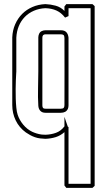

<svg xmlns="http://www.w3.org/2000/svg" viewBox="-20 -659 515 925"><path d="M39.1 -479Q40.5 -513.2 53 -541.7Q65.4 -570.3 86.4 -591.6Q107.4 -612.8 136 -625.2Q164.6 -637.7 198.7 -639.2Q223.6 -638.2 248 -631.6Q272.5 -625 290.5 -606.4V-627.9Q293 -630.4 294.9 -633.3Q296.9 -636.2 299.3 -639.2H425.3Q428.2 -636.7 430.9 -634.3Q433.6 -631.8 436 -629.4V236.3Q433.6 238.8 430.9 241.2Q428.2 243.7 425.3 246.1H299.3Q296.9 243.2 294.9 240.2Q293 237.3 290.5 234.9V-22.5Q272 -5.9 248.8 1.5Q225.6 8.8 198.7 9.8Q186 9.3 173.3 7.8Q160.6 6.3 148.4 2Q135.7 -2.4 125.5 -8.1Q115.2 -13.7 104.5 -21Q72.3 -44.4 55.7 -78.9Q39.1 -113.3 39.1 -152.8ZM58.6 -314Q58.6 -314 57.9 -302.2Q57.1 -290.5 56.4 -272Q55.7 -253.4 55.4 -230.2Q55.2 -207 55.9 -184.1Q56.6 -161.1 58.6 -140.6Q60.5 -120.1 64.9 -106.9Q73.2 -81.1 92 -58.3Q110.8 -35.6 135.7 -23.9Q156.2 -14.6 177.7 -11.2Q180.2 -10.7 183.8 -10.5Q187.5 -10.3 190.9 -10.3Q194.8 -9.8 198.7 -9.8Q226.6 -10.7 250 -19.3Q273.4 -27.8 290.5 -50.3V-96.2Q294.4 -84 298.6 -72Q302.7 -60.1 307.1 -47.9Q308.1 -47.9 308.6 -47.6Q309.1 -47.4 310.1 -47.4V226.6H416.5V-619.6H310.1V-581.5Q306.2 -579.6 302 -577.9Q297.9 -576.2 293.5 -574.2Q274.9 -598.1 251.7 -608.4Q228.5 -618.7 198.7 -619.6Q168.5 -618.2 143.1 -607.2Q117.7 -596.2 99.4 -577.4Q81.1 -558.6 70.6 -533.2Q60.1 -507.8 58.6 -477.5ZM310.1 -151.4Q310.1 -142.1 307.1 -134.8Q302.2 -124.5 293.5 -120.1Q284.7 -115.7 273.4 -115.7H198.7Q183.1 -115.7 174.3 -125Q165.5 -134.3 164.6 -149.9Q162.1 -191.4 163.3 -232.7Q164.6 -273.9 164.6 -315.4V-479Q164.6 -483.4 165.5 -487.3Q166.5 -491.2 168 -495.1Q171.9 -504.9 180.7 -509Q189.5 -513.2 198.7 -513.2H273.4Q291 -513.2 299.8 -503.7Q308.6 -494.1 310.1 -477.5ZM290.5 -476.1Q290 -480.5 289.6 -483.4Q289.1 -486.3 286.6 -490.2Q281.2 -493.7 273.4 -493.7H199.2Q184.1 -493.7 184.1 -477.5V-151.4Q184.1 -148.9 184.6 -145.8Q185.1 -142.6 186.5 -140.1Q189 -136.7 192.4 -136Q195.8 -135.3 199.2 -135.3H273.4Q283.2 -135.3 286.9 -139.4Q290.5 -143.6 290.5 -152.8Q291 -234.4 290.8 -314.5Q290.5 -394.5 290.5 -476.1Z"/></svg>

Font: Preussische VI 9 Linie
Style: Regular
Weight: 400
Designer: Peter Wiegel
Foundry: Peter Wiegel
Version: Version 1.000 2009 initial release